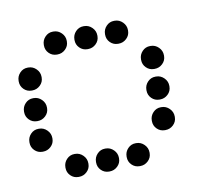

<svg xmlns="http://www.w3.org/2000/svg" viewBox="-60 -560 720 618"><g transform="rotate(-10 300.0 -250.5)"><path d="M149 -488Q134 -488 123.5 -477Q113 -466 113 -451V-449Q113 -434 123.5 -423.5Q134 -413 149 -413H151Q166 -413 177 -423.5Q188 -434 188 -449V-451Q188 -466 177 -477Q166 -488 151 -488ZM249 -488Q234 -488 223.5 -477Q213 -466 213 -451V-449Q213 -434 223.5 -423.5Q234 -413 249 -413H251Q266 -413 277 -423.5Q288 -434 288 -449V-451Q288 -466 277 -477Q266 -488 251 -488ZM349 -488Q334 -488 323.5 -477Q313 -466 313 -451V-449Q313 -434 323.5 -423.5Q334 -413 349 -413H351Q366 -413 377 -423.5Q388 -434 388 -449V-451Q388 -466 377 -477Q366 -488 351 -488ZM49 -388Q34 -388 23.5 -377Q13 -366 13 -351V-349Q13 -334 23.5 -323.5Q34 -313 49 -313H51Q66 -313 77 -323.5Q88 -334 88 -349V-351Q88 -366 77 -377Q66 -388 51 -388ZM449 -388Q434 -388 423.5 -377Q413 -366 413 -351V-349Q413 -334 423.5 -323.5Q434 -313 449 -313H451Q466 -313 477 -323.5Q488 -334 488 -349V-351Q488 -366 477 -377Q466 -388 451 -388ZM49 -288Q34 -288 23.5 -277Q13 -266 13 -251V-249Q13 -234 23.5 -223.5Q34 -213 49 -213H51Q66 -213 77 -223.5Q88 -234 88 -249V-251Q88 -266 77 -277Q66 -288 51 -288ZM449 -288Q434 -288 423.5 -277Q413 -266 413 -251V-249Q413 -234 423.5 -223.5Q434 -213 449 -213H451Q466 -213 477 -223.5Q488 -234 488 -249V-251Q488 -266 477 -277Q466 -288 451 -288ZM49 -188Q34 -188 23.5 -177Q13 -166 13 -151V-149Q13 -134 23.5 -123.5Q34 -113 49 -113H51Q66 -113 77 -123.5Q88 -134 88 -149V-151Q88 -166 77 -177Q66 -188 51 -188ZM449 -188Q434 -188 423.5 -177Q413 -166 413 -151V-149Q413 -134 423.5 -123.5Q434 -113 449 -113H451Q466 -113 477 -123.5Q488 -134 488 -149V-151Q488 -166 477 -177Q466 -188 451 -188ZM149 -88Q134 -88 123.5 -77Q113 -66 113 -51V-49Q113 -34 123.5 -23.5Q134 -13 149 -13H151Q166 -13 177 -23.5Q188 -34 188 -49V-51Q188 -66 177 -77Q166 -88 151 -88ZM249 -88Q234 -88 223.5 -77Q213 -66 213 -51V-49Q213 -34 223.5 -23.5Q234 -13 249 -13H251Q266 -13 277 -23.5Q288 -34 288 -49V-51Q288 -66 277 -77Q266 -88 251 -88ZM349 -88Q334 -88 323.5 -77Q313 -66 313 -51V-49Q313 -34 323.5 -23.5Q334 -13 349 -13H351Q366 -13 377 -23.5Q388 -34 388 -49V-51Q388 -66 377 -77Q366 -88 351 -88Z"/></g></svg>

Font: Doto Rounded
Style: Bold
Weight: 700
Monospace: yes
Version: Version 1.000